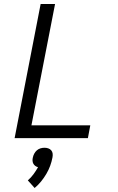

<svg xmlns="http://www.w3.org/2000/svg" viewBox="-20 -690 590 959"><path d="M53 0 183 -670H255L137 -64H431L419 0ZM153 249 119 211Q135 197 147.5 180Q160 163 170 145Q162 143 156 138.5Q150 134 146.5 127.5Q143 121 142.5 113Q142 105 144 97Q146 87 151 77.5Q156 68 164 61Q172 54 182 51Q192 48 202 48Q212 48 221 51Q230 54 236 61Q242 68 243 77.5Q244 87 242 97Q238 118 230.5 138.5Q223 159 211.5 178.5Q200 198 185.5 216Q171 234 153 249Z"/></svg>

Font: Lode Term
Style: Italic
Weight: 400
Italic angle: -11°
Monospace: yes
Designer: Belleve Invis
Foundry: Belleve Invis
Version: Version 29.2.0